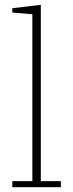

<svg xmlns="http://www.w3.org/2000/svg" viewBox="-20 -775 303 795"><path d="M31 -25H114V-716L31 -723V-741L149 -755V-25H232V0H31Z"/></svg>

Font: IBM Plex Serif ExtLt
Style: Regular
Weight: 200
Designer: Mike Abbink, Paul van der Laan, Pieter van Rosmalen
Foundry: Bold Monday
Version: Version 3.001